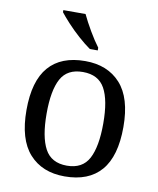

<svg xmlns="http://www.w3.org/2000/svg" viewBox="-86 -833 749 911"><g transform="rotate(10 288.5 -378.0)"><path d="M287 10Q179 10 117 -59Q55 -128 55 -269Q55 -409 114.5 -477.5Q174 -546 290 -546Q398 -546 460 -477.5Q522 -409 522 -269Q522 -128 462.5 -59Q403 10 287 10ZM289 -42Q364 -42 394.5 -99.5Q425 -157 425 -269Q425 -381 394 -437Q363 -493 288 -493Q213 -493 182.5 -437Q152 -381 152 -269Q152 -157 183 -99.5Q214 -42 289 -42ZM301 -606Q275 -624 243 -652.5Q211 -681 184.5 -710Q158 -739 145 -756V-766H252Q268 -732 292.5 -690Q317 -648 339 -619V-606Z"/></g></svg>

Font: Noto Serif Yezidi
Style: Regular
Weight: 400
Designer: Dalton Maag Ltd
Foundry: Dalton Maag Ltd
Version: Version 1.001; ttfautohint (v1.8.4.7-5d5b)